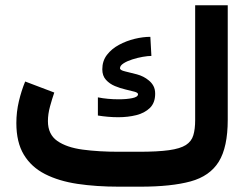

<svg xmlns="http://www.w3.org/2000/svg" viewBox="-20 -702 944 722"><path d="M427.2 -131.3H501.5Q572.8 -131.3 615.2 -137.2Q657.7 -143.1 679 -156.7Q700.2 -170.4 707 -193.4Q713.9 -216.3 713.9 -250.5V-682.1H836.4V-252Q836.4 -148.4 802.7 -94Q769 -39.6 696.5 -19.8Q624 0 507.8 0H427.2Q342.3 0 271.7 -10.5Q201.2 -21 149.4 -47.4Q97.7 -73.7 69.6 -120.4Q41.5 -167 41.5 -239.3Q41.5 -281.2 51 -321.3Q60.5 -361.3 74.7 -395.5L184.1 -354Q176.3 -331.5 168.2 -302.2Q160.2 -272.9 160.2 -246.6Q160.2 -196.8 195.3 -172.1Q230.5 -147.5 290.8 -139.4Q351.1 -131.3 427.2 -131.3ZM348.1 -335.9Q384.3 -328.6 426.8 -328.6Q456.1 -328.6 477.5 -333Q499 -337.4 499 -347.7Q499 -353.5 485.6 -357.2Q472.2 -360.8 452.1 -365.5Q432.1 -370.1 412.1 -378.4Q392.1 -386.7 378.4 -401.9Q364.7 -417 364.7 -441.4Q364.7 -473.1 382.3 -495.8Q399.9 -518.6 427.5 -533.4Q455.1 -548.3 486.3 -555.9Q517.6 -563.5 545.4 -563.5L549.3 -491.7Q536.6 -491.7 516.8 -488.3Q497.1 -484.9 477.3 -478.5Q457.5 -472.2 444.3 -463.6Q431.2 -455.1 431.2 -445.3Q431.2 -438 450.2 -433.6Q469.2 -429.2 494.9 -422.4Q520.5 -415.5 539.1 -399.9Q550.3 -391.1 556.9 -378.9Q563.5 -366.7 563.5 -349.6Q563.5 -315.4 543.7 -296.1Q523.9 -276.9 492.4 -269Q460.9 -261.2 424.8 -261.2Q405.8 -261.2 386 -262.9Q366.2 -264.6 348.1 -267.6Z"/></svg>

Font: Vazirmatn FD NL
Style: Bold
Weight: 700
Designer: Saber Rastikerdar
Foundry: Saber Rastikerdar
Version: Version 33.003